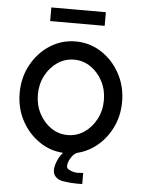

<svg xmlns="http://www.w3.org/2000/svg" viewBox="-57 -727 678 918"><g transform="rotate(5 282.5 -267.5)"><path d="M282.2 -442.4Q238.8 -442.4 202.9 -418Q167 -393.6 145.5 -352.5Q124 -311.5 124 -261.7Q124 -211.9 145.5 -170.7Q167 -129.4 202.9 -105Q238.8 -80.6 282.2 -80.6Q326.2 -80.6 362.1 -105Q397.9 -129.4 419.4 -170.7Q440.9 -211.9 440.9 -261.7Q440.9 -311.5 419.4 -352.5Q397.9 -393.6 362.1 -418Q326.2 -442.4 282.2 -442.4ZM151.9 -681.6H413.6V-616.2H151.9ZM268.1 5.9Q209 2.4 159.2 -29.8Q103 -65.9 69.8 -126.7Q36.6 -187.5 36.6 -261.7Q36.6 -335.4 69.8 -396.5Q103 -457.5 158.9 -493.7Q214.8 -529.8 282.2 -529.8Q350.1 -529.8 406 -493.7Q461.9 -457.5 495.1 -396.5Q528.3 -335.4 528.3 -261.7Q528.3 -187.5 495.1 -126.7Q461.9 -65.9 406.2 -29.8Q374 -9.3 338.4 -0.5Q323.7 4.4 314.5 16.1Q304.7 27.8 298.8 41.3Q293 54.7 293 66.4V70.8Q293 79.6 312 87.9Q328.6 95.2 348.1 95.2L372.6 93.3V146.5L346.7 147Q317.4 147 281 141.4Q244.6 135.7 233.9 106.9Q231.9 99.1 231.9 90.3Q231.9 73.2 241.7 48.8Q250 27.3 268.1 5.9Z"/></g></svg>

Font: Qaz
Style: Regular
Weight: 400
Designer: GGBotNet
Foundry: f0n7
Version: 0.70